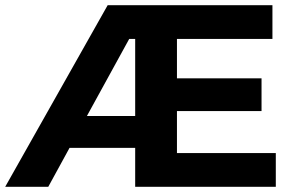

<svg xmlns="http://www.w3.org/2000/svg" viewBox="-29 -720 1129 740"><path d="M1034 -130V0H492V-150H239L157 0H-9L386 -700H1021V-570H653V-418H979V-292H653V-130ZM492 -273V-570H469L306 -273Z"/></svg>

Font: CMG Sans
Style: Bold
Weight: 700
Designer: Julieta Ulanovsky
Foundry: Julieta Ulanovsky
Version: Version 7.200